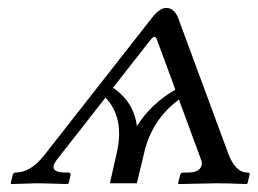

<svg xmlns="http://www.w3.org/2000/svg" viewBox="-20 -462 651 484"><path d="M265 -241Q318 -204 325 -144Q360 -200 422 -236L376 -361Q371 -377 359 -361ZM257 0 274 -75Q295 -164 246 -216L123 -59Q99 -27 146 -27H153Q158 -27 158 -21L153 0L151 2Q89 0 72 0L8 2L7 0L12 -21Q14 -27 19 -27Q57 -27 91 -70L363 -417Q382 -442 399 -442Q419 -442 429 -417L555 -76Q573 -27 604 -27Q611 -27 609 -21L604 0L602 2Q552 0 524 0L430 2L429 0L434 -21Q436 -27 441 -27H454Q475 -27 483.5 -36.5Q492 -46 487 -59L431 -211Q362 -160 343 -75L325 0Z"/></svg>

Font: Linux Libertine O
Style: Italic
Weight: 400
Italic angle: -12°
Designer: Philipp H. Poll
Foundry: Philipp H. Poll
Version: Version 5.1.6